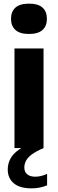

<svg xmlns="http://www.w3.org/2000/svg" viewBox="-20 -813 318 1054"><path d="M59.5 0V-547H219V0ZM139 -626.5Q89 -626.5 64.8 -648.5Q40.5 -670.5 40.5 -709.5Q40.5 -749.5 64.8 -771.2Q89 -793 139 -793Q189.5 -793 213.5 -771.2Q237.5 -749.5 237.5 -709.5Q237.5 -670.5 213.5 -648.5Q189.5 -626.5 139 -626.5ZM153 221Q88.5 221 55.5 193Q22.5 165 22.5 117.5Q22.5 86.5 36.8 59Q51 31.5 84.5 8Q118 -15.5 176 -36L219 0Q178 17.5 155 34.5Q132 51.5 122.8 69.5Q113.5 87.5 113.5 107Q113.5 130 129 143.5Q144.5 157 174.5 157Q188.5 157 204.8 153.2Q221 149.5 238.5 141.5V204.5Q221 211.5 200.2 216.2Q179.5 221 153 221Z"/></svg>

Font: Encode Sans Condensed Thin
Style: Bold
Weight: 700
Version: Version 3.002